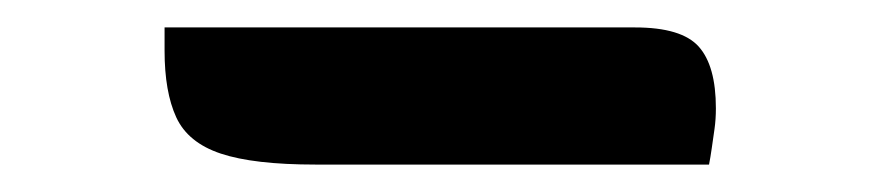

<svg xmlns="http://www.w3.org/2000/svg" viewBox="-20 -753 640 140"><path d="M100 -733H443Q477 -733 489.5 -719Q502 -705 502 -674Q502 -666 501 -659Q500 -652 499 -645Q498 -638 497 -633H210Q165 -633 141 -641Q117 -649 108.5 -667.5Q100 -686 100 -716Q100 -719 100 -722.5Q100 -726 100 -728Q100 -730 100 -733Z"/></svg>

Font: Recursive Monospace Casual SemiBold
Style: Regular
Weight: 600
Version: Version 1.047